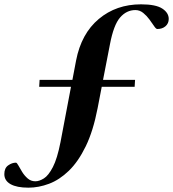

<svg xmlns="http://www.w3.org/2000/svg" viewBox="-78 -747 800 887"><path d="M53.5 120Q-0.5 120 -29.2 103.8Q-58 87.5 -58 57.5Q-58 29.5 -40.2 17Q-22.5 4.5 -4.5 4.5Q0 4.5 7 17.5Q14 30.5 24.5 47.5Q35 64.5 50 77.5Q65 90.5 85.5 90.5Q103.5 90.5 124.8 77.2Q146 64 166.2 25Q186.5 -14 201.5 -90.5L250 -346H103L105 -378H256.5L273.5 -467.5Q297.5 -591.5 378.2 -659.2Q459 -727 573.5 -727Q641.5 -727 671.5 -707.5Q701.5 -688 701.5 -659.5Q701.5 -639 686.8 -626Q672 -613 648.5 -613Q643 -613 634 -626.2Q625 -639.5 612.5 -656.8Q600 -674 583.8 -687.2Q567.5 -700.5 547.5 -700.5Q506.5 -700.5 476.8 -666.2Q447 -632 430 -542.5L398 -378H546L544 -346H392L373 -247.5Q352.5 -141.5 318 -70.8Q283.5 0 240 42Q196.5 84 148.5 102Q100.5 120 53.5 120Z"/></svg>

Font: Newsreader 72pt SemiBold
Style: Regular
Weight: 600
Designer: Hugues Gentile
Foundry: Production Type
Version: Version 1.003; ttfautohint (v1.8.3)